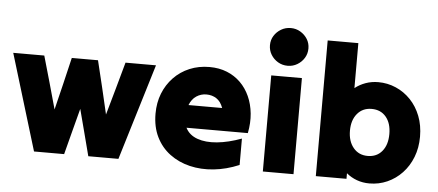

<svg xmlns="http://www.w3.org/2000/svg" viewBox="-52 -897 2345 1029"><g transform="rotate(5 1120.5 -382.5)"><path d="M160 0Q121 -128 81.5 -258.5Q42 -389 3 -517Q44 -517 86.5 -517Q129 -517 170 -517Q190 -447 210.5 -375.5Q231 -304 250 -234Q267 -304 284.5 -375.5Q302 -447 318 -517Q353 -517 388.5 -517Q424 -517 459 -517Q476 -447 493.5 -374.5Q511 -302 527 -231Q547 -302 567.5 -374.5Q588 -447 607 -517Q648 -517 689.5 -517Q731 -517 771 -517Q732 -389 692.5 -258.5Q653 -128 614 0Q574 0 533 0Q492 0 452 0Q436 -62 419.5 -125Q403 -188 387 -249Q371 -188 354.5 -125Q338 -62 322 0Q282 0 241 0Q200 0 160 0Z M1264 -24Q1264 -24 1264 -24Q1264 -24 1264 -24Q1195 5 1127 12Q1059 19 998.5 4.5Q938 -10 891 -45Q844 -80 817.5 -134Q791 -188 791 -259Q791 -318 810.5 -367.5Q830 -417 866 -454.5Q902 -492 951 -512.5Q1000 -533 1058 -533Q1110 -533 1152 -516Q1194 -499 1225 -468.5Q1256 -438 1275 -396Q1294 -354 1299 -304Q1304 -254 1293 -198Q1211 -198 1128 -198Q1045 -198 963 -198Q982 -160 1026.5 -144Q1071 -128 1132.5 -134Q1194 -140 1264 -166Q1264 -131 1264 -95Q1264 -59 1264 -24ZM1054 -385Q1054 -385 1054 -385Q1054 -385 1054 -385Q1025 -385 1000.5 -369Q976 -353 963 -320Q1008 -320 1053.5 -320Q1099 -320 1144 -320Q1132 -354 1108.5 -369.5Q1085 -385 1054 -385Z M1474 -576Q1474 -576 1474 -576Q1474 -576 1474 -576Q1445 -576 1421.5 -590Q1398 -604 1384 -627Q1370 -650 1370 -678Q1370 -706 1384 -728.5Q1398 -751 1421.5 -765Q1445 -779 1474 -779Q1502 -779 1525.5 -765Q1549 -751 1563 -728.5Q1577 -706 1577 -678Q1577 -650 1563 -627Q1549 -604 1525.5 -590Q1502 -576 1474 -576ZM1391 0Q1391 -128 1391 -258.5Q1391 -389 1391 -517Q1432 -517 1474 -517Q1516 -517 1556 -517Q1556 -389 1556 -258.5Q1556 -128 1556 0Q1516 0 1474 0Q1432 0 1391 0Z M1841 0Q1801 0 1759 0Q1717 0 1676 0Q1676 -181 1676 -365Q1676 -549 1676 -730Q1717 -730 1759 -730Q1801 -730 1841 -730Q1841 -670 1841 -609Q1841 -548 1841 -488Q1866 -508 1898 -519.5Q1930 -531 1966 -531Q2016 -531 2061 -511.5Q2106 -492 2140.5 -456Q2175 -420 2194.5 -370Q2214 -320 2214 -259Q2214 -199 2194.5 -149Q2175 -99 2140.5 -62.5Q2106 -26 2061 -6Q2016 14 1965 14Q1929 14 1897.5 2.5Q1866 -9 1841 -30Q1841 -23 1841 -15.5Q1841 -8 1841 0ZM1943 -132Q1943 -132 1943 -132Q1943 -132 1943 -132Q1992 -132 2020.5 -166.5Q2049 -201 2049 -259Q2049 -317 2020.5 -351Q1992 -385 1943 -385Q1895 -385 1866 -350.5Q1837 -316 1837 -259Q1837 -202 1866 -167Q1895 -132 1943 -132Z"/></g></svg>

Font: Tilt Warp
Style: Regular
Weight: 400
Designer: Andy Clymer
Foundry: Andy Clymer
Version: Version 1.000